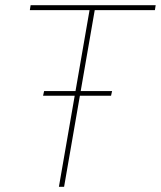

<svg xmlns="http://www.w3.org/2000/svg" viewBox="-20 -720 620 740"><path d="M326 -686H346L227 0H207ZM98 -700H580L577 -681H95ZM150 -369H412L408 -351H146Z"/></svg>

Font: Fixel Italic Variable 20240409 Display Thin
Style: Italic
Weight: 100
Italic angle: -10°
Designer: AlfaBravo + MacPaw
Foundry: Kyrylo Tkachov, Marchela Mozhyna, Serhii Makarenko, Maria Weinstein, Zakhar Kryvoshyya
Version: Version 1.211;Glyphs 3.2 (3225)